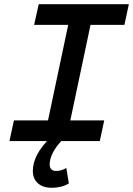

<svg xmlns="http://www.w3.org/2000/svg" viewBox="-20 -670 632 912"><path d="M226 222Q184 222 160 200.5Q136 179 136 142Q136 103 157 63.5Q178 24 225 -23L271 0Q244 29 230 57.5Q216 86 216 110Q216 127 224 134.5Q232 142 247 142Q259 142 271 138.5Q283 135 295 128L307 201Q290 212 268.5 217Q247 222 226 222ZM25 0 46 -98H208L304 -552H142L164 -650H592L571 -552H410L314 -98H475L454 0Z"/></svg>

Font: Sometype Mono SemiBold
Style: Italic
Weight: 600
Italic angle: -12°
Designer: Ryoichi Tsunekawa
Foundry: Dharma Type
Version: Version 1.001